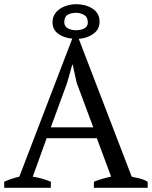

<svg xmlns="http://www.w3.org/2000/svg" viewBox="-20 -894 723 914"><path d="M230 -788Q230 -808 239 -824Q248 -840 264 -851Q280 -862 300.5 -868Q321 -874 345 -874Q364 -874 383.5 -869Q403 -864 419 -854Q435 -844 444.5 -828.5Q454 -813 454 -791Q454 -754 424.5 -733Q395 -712 355 -709L607 -53Q627 -49 646.5 -44Q666 -39 683 -29V0H427V-29Q447 -37 468 -43Q489 -49 509 -53L441 -236H202L136 -53Q178 -47 222 -29V0H0V-29Q36 -45 72 -53L324 -710Q282 -714 256 -734Q230 -754 230 -788ZM222 -288H424L345 -500L326 -586H324L299 -498ZM286 -788Q286 -768 303.5 -759Q321 -750 340 -750Q366 -750 382 -759Q398 -768 398 -787Q398 -813 380 -823Q362 -833 343 -833Q318 -833 302 -823.5Q286 -814 286 -788Z"/></svg>

Font: PT Serif
Style: Regular
Weight: 400
Designer: A.Korolkova, O.Umpeleva, V.Yefimov
Foundry: ParaType Ltd
Version: Version 1.000W OFL; ttfautohint (v1.6)